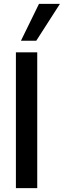

<svg xmlns="http://www.w3.org/2000/svg" viewBox="-20 -970 329 990"><path d="M62 0V-700H172V0ZM88 -760 181 -950H289L167 -760Z"/></svg>

Font: HostGroteskMedium
Style: Regular
Weight: 500
Designer: Doukan Karapınar based on Poppins by Indian Type Foundry, Jonny Pinhorn
Foundry: Element Type
Version: Version 1.001; ttfautohint (v1.8.4.7-5d5b)